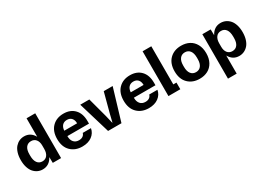

<svg xmlns="http://www.w3.org/2000/svg" viewBox="-15 -1563 3593 2621"><g transform="rotate(-30 1781.5 -253.0)"><path d="M232.9 9.8Q191.9 9.8 156.5 -6.3Q121.1 -22.5 93.3 -53.7Q65.4 -85 49.3 -135.5Q33.2 -186 33.2 -250Q33.2 -314 49.3 -364.5Q65.4 -415 93.3 -446.3Q121.1 -477.5 156.5 -493.7Q191.9 -509.8 232.9 -509.8Q334 -509.8 387.2 -415V-706.1H523.9V0H393.1L391.1 -91.8Q337.4 9.8 232.9 9.8ZM174.8 -237.8Q174.8 -166 202.9 -127Q231 -87.9 282.2 -87.9Q332 -87.9 359.6 -124.3Q387.2 -160.6 387.2 -223.1V-277.8Q387.2 -336.4 359.4 -371.1Q331.5 -405.8 282.2 -405.8Q231 -405.8 202.9 -368.4Q174.8 -331.1 174.8 -262.2Z M857.9 9.8Q745.6 9.8 676.3 -58.6Q606.9 -127 606.9 -250Q606.9 -373 675 -441.4Q743.2 -509.8 853.5 -509.8Q961.4 -509.8 1025.1 -443.4Q1088.9 -377 1088.9 -257.8V-216.8H748.5V-211.9Q748.5 -155.3 777.6 -121.6Q806.6 -87.9 858.9 -87.9Q897 -87.9 920.9 -105Q944.8 -122.1 951.7 -149.9H1081.5Q1068.4 -77.6 1008.8 -33.9Q949.2 9.8 857.9 9.8ZM748.5 -301.8H950.7Q950.7 -352.5 925 -382.3Q899.4 -412.1 851.6 -412.1Q805.2 -412.1 778.3 -382.8Q751.5 -353.5 748.5 -301.8Z M1264.6 0 1114.7 -500H1257.8L1340.8 -190.9L1369.6 -69.8H1373.5L1402.8 -190.9L1484.9 -500H1625.5L1475.6 0Z M1905.8 9.8Q1793.5 9.8 1724.1 -58.6Q1654.8 -127 1654.8 -250Q1654.8 -373 1722.9 -441.4Q1791 -509.8 1901.4 -509.8Q2009.3 -509.8 2073 -443.4Q2136.7 -377 2136.7 -257.8V-216.8H1796.4V-211.9Q1796.4 -155.3 1825.4 -121.6Q1854.5 -87.9 1906.7 -87.9Q1944.8 -87.9 1968.8 -105Q1992.7 -122.1 1999.5 -149.9H2129.4Q2116.2 -77.6 2056.6 -33.9Q1997.1 9.8 1905.8 9.8ZM1796.4 -301.8H1998.5Q1998.5 -352.5 1972.9 -382.3Q1947.3 -412.1 1899.4 -412.1Q1853 -412.1 1826.2 -382.8Q1799.3 -353.5 1796.4 -301.8Z M2216.3 0V-706.1H2353.5V-105H2403.3V0Z M2707.5 9.8Q2595.7 9.8 2526.6 -58.6Q2457.5 -127 2457.5 -250Q2457.5 -373 2526.6 -441.4Q2595.7 -509.8 2707.5 -509.8Q2780.3 -509.8 2835.9 -480.2Q2891.6 -450.7 2924.1 -391.4Q2956.5 -332 2956.5 -250Q2956.5 -168 2924.1 -108.6Q2891.6 -49.3 2835.9 -19.8Q2780.3 9.8 2707.5 9.8ZM2599.1 -237.8Q2599.1 -168.9 2627.9 -131.6Q2656.7 -94.2 2707.5 -94.2Q2758.3 -94.2 2786.9 -131.6Q2815.4 -168.9 2815.4 -237.8V-262.2Q2815.4 -331.1 2786.9 -368.4Q2758.3 -405.8 2707.5 -405.8Q2656.7 -405.8 2627.9 -368.4Q2599.1 -331.1 2599.1 -262.2Z M3039.1 200.2V-500H3170.4L3172.4 -408.2Q3226.1 -509.8 3330.1 -509.8Q3371.1 -509.8 3406.7 -493.7Q3442.4 -477.5 3470.2 -446.3Q3498 -415 3514.2 -364.5Q3530.3 -314 3530.3 -250Q3530.3 -186 3514.2 -135.5Q3498 -85 3470.2 -53.7Q3442.4 -22.5 3406.7 -6.3Q3371.1 9.8 3330.1 9.8Q3229.5 9.8 3176.3 -85V200.2ZM3176.3 -222.2Q3176.3 -163.6 3204.1 -128.9Q3231.9 -94.2 3281.2 -94.2Q3332 -94.2 3360.1 -131.6Q3388.2 -168.9 3388.2 -237.8V-262.2Q3388.2 -334 3360.4 -373Q3332.5 -412.1 3281.2 -412.1Q3231.4 -412.1 3203.9 -375.7Q3176.3 -339.4 3176.3 -276.9Z"/></g></svg>

Font: TASA Orbiter Deck
Style: Bold
Weight: 700
Designer: Weizhong Zhang
Version: Version 1.000;Glyphs 3.1.2 (3151)